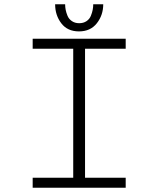

<svg xmlns="http://www.w3.org/2000/svg" viewBox="-20 -882 750 902"><path d="M465 -862Q465 -811 435 -772.8Q405 -734.5 351 -734.5Q297 -734.5 268 -772.5Q239 -810.5 239 -862H286Q286 -849 288.5 -836Q291 -823 297.2 -807.8Q303.5 -792.5 317.8 -782.8Q332 -773 352 -773Q372 -773 386.2 -782.5Q400.5 -792 406.8 -807.5Q413 -823 415.5 -836Q418 -849 418 -862ZM570.5 -653H379.5V-47H570.5V0H133.5V-47H324V-653H133.5V-700H570.5Z"/></svg>

Font: League Mono UltraLight
Style: Regular
Weight: 200
Width: 6
Designer: Tyler Finck
Foundry: The League of Moveable Type / Tyler Finck
Version: Version 2.210